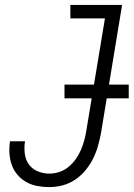

<svg xmlns="http://www.w3.org/2000/svg" viewBox="-20 -755 545 783"><path d="M181 8Q156 8 132 3.5Q108 -1 87.5 -12.5Q67 -24 51.5 -42Q36 -60 28 -82.5Q20 -105 18.5 -129.5Q17 -154 21 -179H82Q78 -154 81 -129Q84 -104 97.5 -85Q111 -66 133.5 -56.5Q156 -47 181 -47Q201 -47 221.5 -53.5Q242 -60 259 -74Q276 -88 288.5 -105.5Q301 -123 309.5 -142.5Q318 -162 323.5 -182Q329 -202 332 -222L408 -680H267V-735H478L392 -213Q387 -186 379.5 -159.5Q372 -133 359.5 -108Q347 -83 328.5 -60.5Q310 -38 286 -22Q262 -6 235 1Q208 8 181 8ZM243 -354V-410H505V-354Z"/></svg>

Font: Iosevka SS04 Light
Style: Italic
Weight: 300
Italic angle: -9°
Monospace: yes
Designer: Belleve Invis
Foundry: Belleve Invis
Version: Version 19.0.0; ttfautohint (v1.8.4)